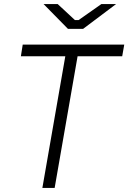

<svg xmlns="http://www.w3.org/2000/svg" viewBox="-20 -918 627 938"><path d="M187 0H247L359 -643H577L587 -700H91L82 -643H299ZM312 -777H386L547 -898H475L364 -820H346L262 -898H193Z"/></svg>

Font: Fixel Display 20240404 Light
Style: Italic
Weight: 300
Italic angle: -10°
Designer: AlfaBravo + MacPaw
Foundry: Kyrylo Tkachov, Marchela Mozhyna, Serhii Makarenko, Maria Weinstein, Zakhar Kryvoshyya
Version: Version 1.211;Glyphs 3.2 (3225)